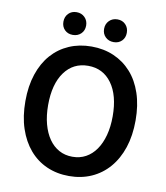

<svg xmlns="http://www.w3.org/2000/svg" viewBox="-91 -902 856 990"><g transform="rotate(10 337.0 -407.5)"><path d="M337 12Q273 12 220 -11.5Q167 -35 129 -79.5Q91 -124 70 -187Q49 -250 49 -330Q49 -409 70 -471.5Q91 -534 129 -577Q167 -620 220 -643Q273 -666 337 -666Q401 -666 454 -643Q507 -620 545.5 -577Q584 -534 605 -471.5Q626 -409 626 -330Q626 -250 605 -187Q584 -124 545.5 -79.5Q507 -35 454 -11.5Q401 12 337 12ZM337 -89Q376 -89 407 -106Q438 -123 460 -154.5Q482 -186 494 -230.5Q506 -275 506 -330Q506 -440 460.5 -502.5Q415 -565 337 -565Q259 -565 213.5 -502.5Q168 -440 168 -330Q168 -275 180 -230.5Q192 -186 214 -154.5Q236 -123 267 -106Q298 -89 337 -89ZM230 -708Q204 -708 187.5 -724.5Q171 -741 171 -767Q171 -793 187.5 -810Q204 -827 230 -827Q256 -827 273 -810Q290 -793 290 -767Q290 -741 273 -724.5Q256 -708 230 -708ZM444 -708Q418 -708 401 -724.5Q384 -741 384 -767Q384 -793 401 -810Q418 -827 444 -827Q470 -827 486.5 -810Q503 -793 503 -767Q503 -741 486.5 -724.5Q470 -708 444 -708Z"/></g></svg>

Font: TT Toshiba Sans Medium
Style: Regular
Weight: 500
Designer: Paul D. Hunt
Foundry: Toshiba Corporation
Version: Version 2.020;PS 2.000;hotconv 1.0.86;makeotf.lib2.5.63406